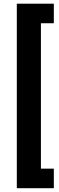

<svg xmlns="http://www.w3.org/2000/svg" viewBox="-20 -846 316 1031"><path d="M269 -721.2H199.7V59.6H269V164.6H70.3V-826.2H269Z"/></svg>

Font: Vazirmatn UI
Style: Bold
Weight: 700
Designer: Saber Rastikerdar
Foundry: Saber Rastikerdar
Version: Version 33.003